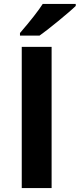

<svg xmlns="http://www.w3.org/2000/svg" viewBox="-20 -951 403 971"><path d="M90 0H241V-714H90ZM363 -921V-931H196C175 -898 137 -849 81 -784V-771H180C217 -796 333 -891 363 -921Z"/></svg>

Font: Passageway
Style: Regular
Weight: 700
Foundry: Ascender Corporation
Version: Version 1.11